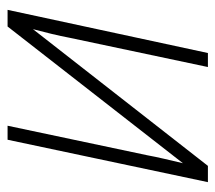

<svg xmlns="http://www.w3.org/2000/svg" viewBox="-51 -518 569 507"><g transform="rotate(90 233.5 -264.5)"><path d="M6 0H50L411 -463C404 -433 395 -397 390 -369L312 0H349L461 -529H418L57 -67C65 -97 74 -133 80 -165L157 -529H120Z"/></g></svg>

Font: Noto Sans SemiCondensed ExtraLight
Style: Italic
Weight: 200
Width: 4
Italic angle: -12°
Designer: Monotype Design Team
Foundry: Monotype Imaging Inc.
Version: Version 2.013